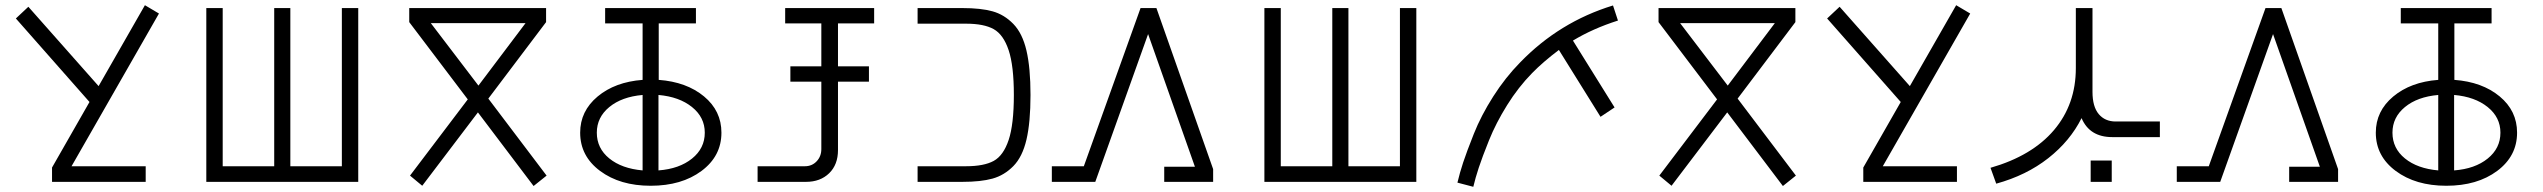

<svg xmlns="http://www.w3.org/2000/svg" viewBox="-20 -699 9775 738"><path d="M180 0V-55L324 -307L41 -628L89 -673L359 -368L537 -679L591 -647L255 -60H540V0Z M836 -60H1034V-668H1096V-60H1294V-668H1357V0H773V-668H836Z M2031 16 1817 -267 1603 15 1556 -24 1778 -317 1553 -614V-668H2079V-614L1857 -320L2081 -24ZM1819 -370 2000 -610H1636Z M2306 -609V-668H2655V-609H2512V-392Q2619 -384 2686 -328.5Q2753 -273 2753 -189Q2753 -99 2676.5 -42Q2600 15 2481 15Q2363 15 2286.5 -42Q2210 -99 2210 -189Q2210 -272 2277 -328Q2344 -384 2450 -392V-609ZM2689 -189Q2689 -248 2640 -287.5Q2591 -327 2511 -334V-44Q2591 -50 2640 -89.5Q2689 -129 2689 -189ZM2274 -189Q2274 -129 2322 -90Q2370 -51 2450 -44V-334Q2370 -327 2322 -287.5Q2274 -248 2274 -189Z M2998 -609V-668H3340V-609H3201V-444H3320V-385H3201V-122Q3201 -66 3167 -33Q3133 0 3078 0H2892V-60H3074Q3101 -60 3119 -79Q3137 -98 3137 -126V-385H3018V-444H3137V-609Z M3507 0V-60H3693Q3762 -60 3799.5 -80.5Q3837 -101 3857 -161Q3877 -221 3877 -334Q3877 -446 3857 -506Q3837 -566 3799.5 -587Q3762 -608 3693 -608H3507V-668H3679Q3750 -668 3795 -655.5Q3840 -643 3875 -607Q3910 -571 3925.5 -504.5Q3941 -438 3941 -334Q3941 -229 3925.5 -162.5Q3910 -96 3875 -60.5Q3840 -25 3795 -12.5Q3750 0 3679 0Z M4023 0V-60H4146L4364 -668H4425L4643 -49V0H4455V-58H4573L4393 -568L4190 0Z M4903 -60H5101V-668H5163V-60H5361V-668H5424V0H4840V-668H4903Z M6132 -250 5972 -507Q5911 -461 5869 -418Q5816 -364 5773 -295Q5730 -226 5703.5 -160Q5677 -94 5664 -54.5Q5651 -15 5643 19L5582 3Q5591 -35 5604 -74.5Q5617 -114 5645 -184.5Q5673 -255 5719.5 -328Q5766 -401 5823 -459Q5974 -615 6180 -678L6199 -620Q6102 -589 6026 -543L6186 -286Z M6833 16 6619 -267 6405 15 6358 -24 6580 -317 6355 -614V-668H6881V-614L6659 -320L6883 -24ZM6621 -370 6802 -610H6438Z M7142 0V-55L7286 -307L7003 -628L7051 -673L7321 -368L7499 -679L7553 -647L7217 -60H7502V0Z M7653 7 7631 -54Q7791 -100 7875 -199Q7959 -298 7959 -437V-668H8023V-346Q8023 -289 8047 -260.5Q8071 -232 8112 -232H8282V-172H8099Q8012 -172 7981 -245Q7937 -157 7853 -91Q7769 -25 7653 7ZM8016 0V-82H8097V0Z M8347 0V-60H8470L8688 -668H8749L8967 -49V0H8779V-58H8897L8717 -568L8514 0Z M9208 -609V-668H9557V-609H9414V-392Q9521 -384 9588 -328.5Q9655 -273 9655 -189Q9655 -99 9578.5 -42Q9502 15 9383 15Q9265 15 9188.5 -42Q9112 -99 9112 -189Q9112 -272 9179 -328Q9246 -384 9352 -392V-609ZM9591 -189Q9591 -248 9542 -287.5Q9493 -327 9413 -334V-44Q9493 -50 9542 -89.5Q9591 -129 9591 -189ZM9176 -189Q9176 -129 9224 -90Q9272 -51 9352 -44V-334Q9272 -327 9224 -287.5Q9176 -248 9176 -189Z"/></svg>

Font: Zaghawa Beria
Style: Regular
Weight: 400
Designer: Anonymous
Foundry: Designed by a volunteer who chooses to remain anonymous, in cooperation with SIL International and the Mission Protestan
Version: Version 1.001